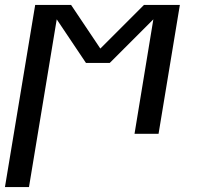

<svg xmlns="http://www.w3.org/2000/svg" viewBox="-29 -540 799 775"><path d="M-9 215 113 -520H258L376 -344L552 -520H697L611 0H514L590 -462L414 -286H318L200 -462L88 215Z"/></svg>

Font: Iosevka Custom Medium Oblique
Style: Regular
Weight: 500
Italic angle: -9°
Designer: Belleve Invis
Foundry: Belleve Invis
Version: Version 27.0.1